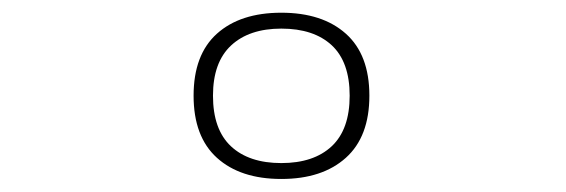

<svg xmlns="http://www.w3.org/2000/svg" viewBox="-20 -726 890 302"><path d="M524 -477.8Q487 -444.5 422.5 -444.5Q358 -444.5 321.2 -477.8Q284.5 -511 284.5 -575.5Q284.5 -640 321.2 -673Q358 -706 422.5 -706Q487 -706 524 -673Q561 -640 561 -575.5Q561 -511 524 -477.8ZM422.5 -681Q372 -681 343.5 -654.5Q315 -628 315 -575.5Q315 -522.5 343.2 -496Q371.5 -469.5 422.5 -469.5Q473.5 -469.5 501.8 -496Q530 -522.5 530 -575.5Q530 -628.5 501.8 -654.8Q473.5 -681 422.5 -681Z"/></svg>

Font: League Mono Wide Thin
Style: Regular
Weight: 100
Width: 8
Designer: Tyler Finck
Foundry: The League of Moveable Type / Tyler Finck
Version: Version 2.210